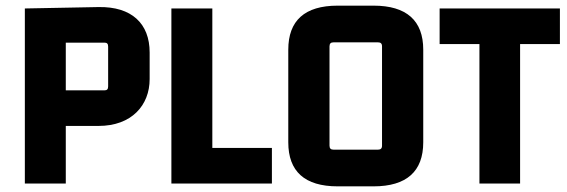

<svg xmlns="http://www.w3.org/2000/svg" viewBox="-20 -650 2007 680"><path d="M213 0V-204H329C446 -204 510 -277 510 -370V-464C510 -567 446 -627 329 -625L68 -620V0ZM350 -499C359 -499 363 -495 363 -485V-344C363 -334 359 -330 350 -330H213V-499Z M943 -126H732V-620H587V0H943Z M1319 -500C1328 -500 1333 -496 1333 -486V-134C1333 -124 1328 -120 1319 -120H1161C1152 -120 1147 -124 1147 -134V-486C1147 -496 1152 -500 1161 -500ZM1001 -146C1001 -43 1059 10 1176 10H1303C1420 10 1479 -43 1479 -146V-474C1479 -577 1420 -630 1303 -630H1176C1059 -630 1001 -577 1001 -474Z M1822 0V-494H1963V-620H1537V-494H1678V0Z"/></svg>

Font: Gemini
Style: Regular
Weight: 700
Designer: Pushpananda Ekanayake, Sol Matas, Kosala Senevirathne
Foundry: Mooniak
Version: Version 1.000;PS 1.0;hotconv 1.0.86;makeotf.lib2.5.63406